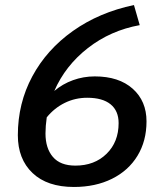

<svg xmlns="http://www.w3.org/2000/svg" viewBox="-20 -732 648 764"><path d="M563 -249Q563 -171 527 -112Q491 -53 425.5 -20.5Q360 12 274 12Q168 12 109.5 -43.5Q51 -99 51 -194Q51 -321 108.5 -428Q166 -535 270.5 -609Q375 -683 513 -712L536 -632Q420 -611 330 -541Q240 -471 196 -370Q229 -398 270.5 -413Q312 -428 357 -428Q453 -428 508 -379Q563 -330 563 -249ZM452 -242Q452 -291 420 -317Q388 -343 327 -343Q279 -343 237.5 -322.5Q196 -302 166 -265Q161 -230 161 -201Q161 -142 190.5 -107.5Q220 -73 280 -73Q356 -73 404 -120Q452 -167 452 -242Z"/></svg>

Font: KoHo SemiBold
Style: Italic
Weight: 600
Italic angle: -10°
Version: Version 1.000; ttfautohint (v1.6)